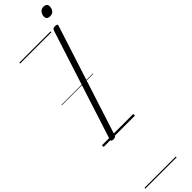

<svg xmlns="http://www.w3.org/2000/svg" viewBox="-554 -1164 1627 1627"><g transform="rotate(-45 260.0 -350.5)"><path d="M104 14Q90 14 84 9Q78 4 81 -6L400 -996Q404 -1006 411 -1010.5Q418 -1015 433 -1015Q448 -1015 454 -1010.5Q460 -1006 456 -995L137 -5Q134 4 127 9Q120 14 104 14ZM463 -1103Q445 -1103 434 -1111.5Q423 -1120 423 -1138Q423 -1162 438 -1181.5Q453 -1201 480 -1201Q498 -1201 509 -1192Q520 -1183 520 -1165Q520 -1141 506 -1122Q492 -1103 463 -1103ZM0 490H375V500H0ZM0 -20H375V0H0ZM0 -505H375V-500H0ZM0 -1010H375V-1000H0Z"/></g></svg>

Font: Playwrite RO Guides
Style: Regular
Weight: 400
Designer: Veronika Burian, José Scaglione
Foundry: TypeTogether
Version: Version 1.003